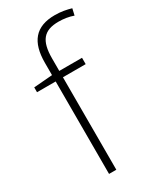

<svg xmlns="http://www.w3.org/2000/svg" viewBox="-195 -828 739 892"><g transform="rotate(-30 174.5 -382.5)"><path d="M273 -496V-530H151V-597C151 -692 183 -730 262 -730C288 -730 317 -726 341 -717L349 -752C324 -759 297 -765 262 -765C158 -765 112 -707 112 -596V-530L12 -522V-496H112V0H151V-496Z"/></g></svg>

Font: Noto Sans Sinhala UI ExtraLight
Style: Regular
Weight: 200
Designer: Jelle Bosma - Monotype Design Team
Foundry: Monotype Imaging Inc.
Version: Version 2.006